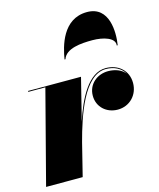

<svg xmlns="http://www.w3.org/2000/svg" viewBox="-112 -828 749 907"><g transform="rotate(-15 262.0 -374.0)"><path d="M495.5 -559H500C510 -620 510 -748 400 -748C280 -748 250 -620 240 -559H244.5C260.5 -608 336 -613 390 -613C444 -613 500.5 -596 495.5 -559ZM118.5 -455.5 0 0H179L219 -160.5C251 -281.5 310.5 -465 416 -465C456.5 -465 490 -448 507 -418C489.5 -440.5 458.5 -452.5 424 -452.5C370 -452.5 324.5 -415 324.5 -358.5C324.5 -303.5 367.5 -265 422.5 -265C480.5 -265 524 -309.5 524 -368.5C524 -430.5 477 -469.5 416.5 -469.5C332 -469.5 277.5 -361 242.5 -254L294 -460H35V-455.5Z"/></g></svg>

Font: Bodoni* 36pt Fatface
Style: Italic
Weight: 900
Italic angle: -13°
Version: Version 2.3